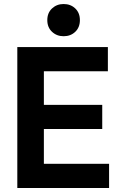

<svg xmlns="http://www.w3.org/2000/svg" viewBox="-20 -934 594 954"><path d="M522 0H66V-700H516V-580H198V-413H488V-293H198V-120H522ZM296 -754Q262 -754 238.5 -776Q215 -798 215 -834Q215 -870 238.5 -892Q262 -914 296 -914Q331 -914 354 -892Q377 -870 377 -834Q377 -798 354 -776Q331 -754 296 -754Z"/></svg>

Font: Space Grotesk Variable Light
Style: Regular
Weight: 300
Designer: Florian Karsten
Foundry: Florian Karsten
Version: Version 2.000